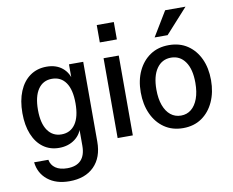

<svg xmlns="http://www.w3.org/2000/svg" viewBox="-96 -866 1465 1208"><g transform="rotate(-10 636.0 -262.5)"><path d="M253 215Q168 215 115 172.5Q62 130 54 59H145Q151 93 179 112.5Q207 132 254 132Q312 132 341.5 101Q371 70 371 9V-121L379 -119Q369 -66 327 -34.5Q285 -3 226 -3Q168 -3 125 -34Q82 -65 58.5 -122.5Q35 -180 35 -258Q35 -338 59.5 -397Q84 -456 129 -488Q174 -520 235 -520Q296 -520 335.5 -487.5Q375 -455 385 -398L377 -397V-510H468V0Q468 101 411 158Q354 215 253 215ZM255 -84Q312 -84 343.5 -129.5Q375 -175 375 -262Q375 -349 343.5 -394Q312 -439 255 -439Q198 -439 166.5 -393Q135 -347 135 -261Q135 -175 167 -129.5Q199 -84 255 -84Z M598 0V-510H695V0ZM592 -612V-723H701V-612Z M1016 10Q947 10 896.5 -24.5Q846 -59 818.5 -119.5Q791 -180 791 -257Q791 -335 819 -394Q847 -453 897 -486.5Q947 -520 1016 -520Q1085 -520 1135 -486.5Q1185 -453 1212.5 -394Q1240 -335 1240 -257Q1240 -180 1212.5 -119.5Q1185 -59 1135 -24.5Q1085 10 1016 10ZM1016 -70Q1054 -70 1081.5 -92.5Q1109 -115 1124.5 -157Q1140 -199 1140 -258Q1140 -345 1106.5 -392.5Q1073 -440 1016 -440Q958 -440 924.5 -392Q891 -344 891 -258Q891 -199 906.5 -157Q922 -115 950 -92.5Q978 -70 1016 -70ZM1020 -583H937L1032 -740H1162Z"/></g></svg>

Font: Instrument Sans SemiCondensed Medium
Style: Regular
Weight: 500
Width: 4
Designer: Rodrigo Fuenzalida
Foundry: fragTYPE
Version: Version 1.000;gftools[0.9.28]